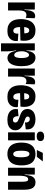

<svg xmlns="http://www.w3.org/2000/svg" viewBox="1429 -2181 891 3789"><g transform="rotate(90 1874.5 -286.5)"><path d="M28 0V-292V-528H168V-323H176Q179 -405 195 -451.5Q211 -498 237 -516.5Q263 -535 295 -535Q306 -535 317 -532.5Q328 -530 340 -524L333 -348Q319 -356 304.5 -359.5Q290 -363 277 -363Q247 -363 227 -348Q207 -333 197 -302Q187 -271 187 -223V0Z M588 13Q521 13 477 -7.5Q433 -28 406.5 -64Q380 -100 368.5 -148.5Q357 -197 357 -253Q357 -310 368.5 -361.5Q380 -413 406 -453.5Q432 -494 474.5 -517.5Q517 -541 580 -541Q641 -541 683 -519.5Q725 -498 750 -458Q775 -418 782 -363.5Q789 -309 779 -244L459 -236V-316L652 -321L635 -271Q640 -321 636 -353.5Q632 -386 618.5 -402Q605 -418 580 -418Q554 -418 539 -399.5Q524 -381 518 -347.5Q512 -314 512 -268Q512 -180 530.5 -142Q549 -104 588 -104Q606 -104 617.5 -112Q629 -120 635 -133.5Q641 -147 643 -165Q645 -183 644 -203L788 -193Q793 -159 786.5 -123Q780 -87 758 -56Q736 -25 694.5 -6Q653 13 588 13Z M835 139V-303V-528H974V-363H981Q989 -427 1006.5 -466Q1024 -505 1052 -523Q1080 -541 1119 -541Q1169 -541 1206.5 -511.5Q1244 -482 1265 -421.5Q1286 -361 1286 -266Q1286 -170 1264 -108Q1242 -46 1205 -17Q1168 12 1122 12Q1085 12 1057 -7Q1029 -26 1010.5 -64.5Q992 -103 983 -160H974Q979 -131 983.5 -100.5Q988 -70 990.5 -40.5Q993 -11 993 15V139ZM1064 -121Q1086 -121 1099.5 -138.5Q1113 -156 1119 -189Q1125 -222 1125 -267Q1125 -315 1118 -347.5Q1111 -380 1098 -397Q1085 -414 1065 -414Q1050 -414 1037 -403Q1024 -392 1014 -373Q1004 -354 998 -329.5Q992 -305 992 -276V-262Q992 -234 996 -212Q1000 -190 1007 -172.5Q1014 -155 1023.5 -143.5Q1033 -132 1043.5 -126.5Q1054 -121 1064 -121Z M1333 0V-292V-528H1473V-323H1481Q1484 -405 1500 -451.5Q1516 -498 1542 -516.5Q1568 -535 1600 -535Q1611 -535 1622 -532.5Q1633 -530 1645 -524L1638 -348Q1624 -356 1609.5 -359.5Q1595 -363 1582 -363Q1552 -363 1532 -348Q1512 -333 1502 -302Q1492 -271 1492 -223V0Z M1893 13Q1826 13 1782 -7.5Q1738 -28 1711.5 -64Q1685 -100 1673.5 -148.5Q1662 -197 1662 -253Q1662 -310 1673.5 -361.5Q1685 -413 1711 -453.5Q1737 -494 1779.5 -517.5Q1822 -541 1885 -541Q1946 -541 1988 -519.5Q2030 -498 2055 -458Q2080 -418 2087 -363.5Q2094 -309 2084 -244L1764 -236V-316L1957 -321L1940 -271Q1945 -321 1941 -353.5Q1937 -386 1923.5 -402Q1910 -418 1885 -418Q1859 -418 1844 -399.5Q1829 -381 1823 -347.5Q1817 -314 1817 -268Q1817 -180 1835.5 -142Q1854 -104 1893 -104Q1911 -104 1922.5 -112Q1934 -120 1940 -133.5Q1946 -147 1948 -165Q1950 -183 1949 -203L2093 -193Q2098 -159 2091.5 -123Q2085 -87 2063 -56Q2041 -25 1999.5 -6Q1958 13 1893 13Z M2343 13Q2287 13 2244.5 -1Q2202 -15 2175 -42Q2148 -69 2137.5 -107Q2127 -145 2135 -194L2273 -206Q2272 -174 2279 -149Q2286 -124 2302.5 -110Q2319 -96 2346 -96Q2368 -96 2383 -106.5Q2398 -117 2398 -140Q2398 -161 2387.5 -175Q2377 -189 2355.5 -199.5Q2334 -210 2301 -222Q2265 -234 2234 -246.5Q2203 -259 2180 -277Q2157 -295 2144 -320.5Q2131 -346 2131 -382Q2131 -432 2156 -467.5Q2181 -503 2226.5 -522Q2272 -541 2335 -541Q2394 -541 2441 -522Q2488 -503 2514 -461Q2540 -419 2532 -349L2397 -333Q2400 -362 2392.5 -383.5Q2385 -405 2369.5 -417Q2354 -429 2331 -429Q2306 -429 2293 -417.5Q2280 -406 2280 -388Q2280 -372 2291 -360Q2302 -348 2322.5 -339.5Q2343 -331 2373 -321Q2403 -311 2434 -297.5Q2465 -284 2491.5 -264Q2518 -244 2534.5 -214.5Q2551 -185 2551 -143Q2551 -98 2528 -62.5Q2505 -27 2459.5 -7Q2414 13 2343 13Z M2592 0V-528H2750V0ZM2670 -565Q2626 -565 2601.5 -584Q2577 -603 2577 -638Q2577 -674 2601.5 -693Q2626 -712 2670 -712Q2716 -712 2740 -693Q2764 -674 2764 -638Q2764 -603 2740 -584Q2716 -565 2670 -565Z M3017 13Q2946 13 2896 -18.5Q2846 -50 2820 -111Q2794 -172 2794 -263Q2794 -360 2822 -421.5Q2850 -483 2900.5 -512Q2951 -541 3020 -541Q3093 -541 3143 -511.5Q3193 -482 3218.5 -421.5Q3244 -361 3244 -265Q3244 -168 3216.5 -106.5Q3189 -45 3138 -16Q3087 13 3017 13ZM3020 -102Q3042 -102 3056 -118.5Q3070 -135 3077 -169Q3084 -203 3084 -255Q3084 -313 3076.5 -350Q3069 -387 3054.5 -404.5Q3040 -422 3017 -422Q2996 -422 2982 -405Q2968 -388 2961 -352Q2954 -316 2954 -259Q2954 -178 2970.5 -140Q2987 -102 3020 -102ZM3075 -568H2940L2997 -686H3165Z M3290 0V-311V-528H3424V-328H3432Q3435 -404 3452 -450.5Q3469 -497 3500.5 -519Q3532 -541 3579 -541Q3653 -541 3688.5 -487.5Q3724 -434 3724 -323V0H3566V-291Q3566 -346 3555 -372Q3544 -398 3517 -398Q3493 -398 3477.5 -377Q3462 -356 3455 -315.5Q3448 -275 3448 -216V0Z"/></g></svg>

Font: Bricolage Grotesque 96pt ExtraBold SemiCondensed
Style: Regular
Weight: 800
Width: 4
Version: Version 1.001;gftools[0.9.33.dev8+g029e19f]